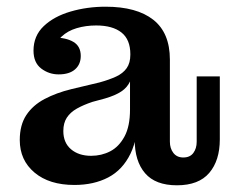

<svg xmlns="http://www.w3.org/2000/svg" viewBox="-20 -542 701 573"><path d="M155 -320Q126 -320 103 -337.5Q80 -355 80 -391Q80 -435 110.5 -464Q141 -493 190.5 -507.5Q240 -522 295 -522Q388 -522 437.5 -483Q487 -444 487 -364L369 -380Q369 -424 342.5 -445Q316 -466 267 -466Q236 -466 209 -458Q182 -450 164 -433Q146 -416 140 -389V-430Q177 -430 199 -417Q221 -404 221 -375Q221 -350 204 -335Q187 -320 155 -320ZM508 11Q444 11 413 -25Q382 -61 382 -125V-165H368V-299H363L369 -339V-380L487 -364V-119Q487 -99 497.5 -85.5Q508 -72 527 -72Q547 -72 557 -85.5Q567 -99 567 -119V-314H636V-126Q636 -63 604.5 -26Q573 11 508 11ZM202 10Q127 10 83 -27Q39 -64 39 -124Q39 -169 58.5 -198.5Q78 -228 113 -246.5Q148 -265 193 -276L277 -296Q306 -304 326.5 -313.5Q347 -323 358 -338.5Q369 -354 369 -379L372 -299H368Q360 -281 342 -269Q324 -257 293 -248L256 -238Q229 -229 209.5 -218Q190 -207 179.5 -191Q169 -175 169 -151Q169 -116 192 -96.5Q215 -77 252 -77Q283 -77 309 -90.5Q335 -104 351.5 -134.5Q368 -165 368 -215L392 -209Q393 -132 369.5 -83.5Q346 -35 303 -12.5Q260 10 202 10Z"/></svg>

Font: Montagu Slab 120pt Medium
Style: Regular
Weight: 500
Designer: Florian Karsten
Foundry: Florian Karsten
Version: Version 1.000